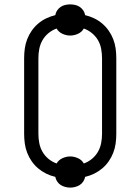

<svg xmlns="http://www.w3.org/2000/svg" viewBox="-20 -805 640 875"><path d="M300 50Q289 50 277.5 47Q266 44 256.5 38Q247 32 240.5 22Q234 12 232 1Q210 -4 190 -14Q170 -24 153.5 -38Q137 -52 124.5 -70Q112 -88 104 -108.5Q96 -129 93 -151Q90 -173 90 -195V-540Q90 -562 93 -584Q96 -606 104 -626.5Q112 -647 124.5 -665Q137 -683 154 -697.5Q171 -712 191 -721.5Q211 -731 232 -736Q234 -748 240.5 -757.5Q247 -767 256.5 -773.5Q266 -780 277.5 -782.5Q289 -785 300 -785Q311 -785 322.5 -782.5Q334 -780 343.5 -773.5Q353 -767 359.5 -757.5Q366 -748 368 -736Q389 -731 409 -721.5Q429 -712 446 -697.5Q463 -683 475.5 -665Q488 -647 496 -626.5Q504 -606 507 -584Q510 -562 510 -540V-195Q510 -173 507 -151Q504 -129 496 -108.5Q488 -88 475.5 -70Q463 -52 446.5 -38Q430 -24 410 -14Q390 -4 368 1Q366 12 359.5 22Q353 32 343.5 38Q334 44 322.5 47Q311 50 300 50ZM362 -60Q382 -67 399 -81Q416 -95 426.5 -113.5Q437 -132 441 -153Q445 -174 445 -195V-540Q445 -561 441 -582.5Q437 -604 426.5 -622Q416 -640 399 -654Q382 -668 362 -675Q353 -659 335.5 -651Q318 -643 300 -643Q282 -643 264.5 -651Q247 -659 238 -675Q218 -668 201 -654Q184 -640 173.5 -621.5Q163 -603 159 -582Q155 -561 155 -540V-195Q155 -174 159 -153Q163 -132 173.5 -113.5Q184 -95 201 -81Q218 -67 238 -60Q247 -76 264.5 -84Q282 -92 300 -92Q318 -92 335.5 -84Q353 -76 362 -60Z"/></svg>

Font: Iosevka Slab Light Extended
Style: Regular
Weight: 300
Width: 7
Monospace: yes
Designer: Belleve Invis
Foundry: Belleve Invis
Version: Version 11.1.0; ttfautohint (v1.8.3)